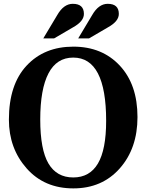

<svg xmlns="http://www.w3.org/2000/svg" viewBox="-20 -991 787 1020"><path d="M369.6 9.8Q215.3 9.8 121.3 -96.7Q27.3 -203.1 27.3 -355.5Q27.3 -541.5 121.3 -642.3Q215.3 -743.2 369.6 -743.2Q522.5 -743.2 616.5 -642.3Q710.4 -541.5 710.4 -369.1Q710.4 -203.1 616.5 -96.7Q522.5 9.8 369.6 9.8ZM369.1 -48.3Q456.5 -48.3 500.2 -122.3Q543.9 -196.3 543.9 -349.1Q543.9 -517.1 500.2 -601.1Q456.5 -685.1 369.1 -685.1Q281.2 -685.1 237.5 -601.1Q193.8 -517.1 193.8 -356.4Q193.8 -196.3 237.5 -122.3Q281.2 -48.3 369.1 -48.3ZM267.6 -787.1H210L284.2 -911.1Q318.4 -970.7 366.7 -970.7Q425.8 -970.7 425.8 -917Q425.8 -877.9 368.7 -846.2ZM453.1 -787.1H395.5L469.7 -911.1Q503.9 -970.7 552.2 -970.7Q611.3 -970.7 611.3 -917Q611.3 -877.9 554.2 -846.2Z"/></svg>

Font: Munson
Style: Bold
Weight: 700
Designer: Paul James MIller
Foundry: High-Logic / Made with FontCreator
Version: Version 2.10;May 5, 2019;FontCreator 11.5.0.2430 64-bit